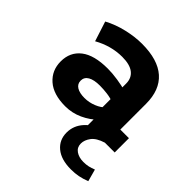

<svg xmlns="http://www.w3.org/2000/svg" viewBox="-167 -523 818 818"><g transform="rotate(45 242.0 -113.5)"><path d="M180 10Q108 10 69.5 -24Q31 -58 31 -112Q31 -168 72 -200Q113 -232 195 -232Q223 -232 255.5 -227Q288 -222 312 -215L295 -203V-242Q295 -275 272 -293Q249 -311 203 -311Q169 -311 136.5 -302Q104 -293 74 -276L45 -366Q86 -388 133.5 -399Q181 -410 223 -410Q319 -410 367.5 -367Q416 -324 416 -241V-86H468V0H305V-66L323 -52Q295 -24 258 -7Q221 10 180 10ZM213 -73Q240 -73 266 -83.5Q292 -94 306 -110L295 -78V-171L312 -143Q290 -151 267 -154Q244 -157 222 -157Q187 -157 168 -146Q149 -135 149 -114Q149 -94 166 -83.5Q183 -73 213 -73ZM387 183Q328 183 295.5 156Q263 129 263 85Q263 43 292 11Q321 -21 372 -37L409 0Q370 12 354.5 33Q339 54 339 75Q339 98 357 110.5Q375 123 402 123Q419 123 432 120Q445 117 460 111L475 166Q452 175 431.5 179Q411 183 387 183Z"/></g></svg>

Font: Rokkitt SemiBold
Style: Bold
Weight: 700
Version: Version 3.103